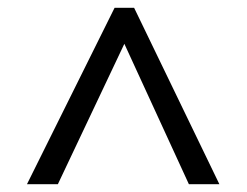

<svg xmlns="http://www.w3.org/2000/svg" viewBox="-20 -739 632 491"><path d="M273 -719H323L541 -268H463L298 -627L128 -268H49Z"/></svg>

Font: lkorean85
Style: Book
Weight: 400
Designer: Jelle Bosma - Monotype Design Team
Foundry: Monotype Imaging Inc.
Version: Version 2.003